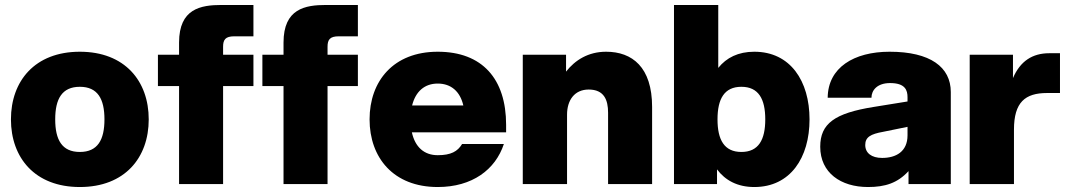

<svg xmlns="http://www.w3.org/2000/svg" viewBox="-20 -740 4305 772"><path d="M301 12C482 12 578 -106 578 -260C578 -414 482 -532 301 -532C120 -532 24 -414 24 -260C24 -106 120 12 301 12ZM202 -260C202 -342 229 -391 301 -391C373 -391 400 -342 400 -260C400 -178 373 -129 301 -129C229 -129 202 -178 202 -260Z M700 -569V-520H615V-394H700V0H877V-394H999V-520H877V-552C877 -580 886 -594 922 -594H999V-720H871C787 -720 700 -705 700 -569Z M1120 -569V-520H1035V-394H1120V0H1297V-394H1419V-520H1297V-552C1297 -580 1306 -594 1342 -594H1419V-720H1291C1207 -720 1120 -705 1120 -569Z M1740 12C1879 12 1972 -58 2006 -161H1838C1820 -131 1793 -116 1740 -116C1685 -116 1649 -149 1636 -208H2015V-238C2015 -423 1919 -532 1740 -532C1562 -532 1466 -414 1466 -260C1466 -106 1562 12 1740 12ZM1637 -316C1651 -372 1687 -404 1740 -404C1794 -404 1830 -372 1843 -316Z M2425 -287V0H2602V-310C2602 -470 2522 -532 2417 -532C2345 -532 2292 -498 2256 -452V-520H2082V0H2260V-279C2260 -337 2290 -380 2347 -380C2409 -380 2425 -338 2425 -287Z M2690 0H2863V-59C2896 -15 2945 12 3013 12C3158 12 3235 -106 3235 -260C3235 -414 3158 -532 3013 -532C2948 -532 2901 -508 2868 -467V-720H2690ZM2865 -260C2865 -342 2892 -391 2961 -391C3030 -391 3057 -342 3057 -260C3057 -178 3030 -129 2961 -129C2892 -129 2865 -178 2865 -260Z M3633 0H3803V-370C3803 -470 3721 -532 3557 -532C3413 -532 3309 -468 3308 -347H3484C3484 -377 3507 -406 3559 -406C3620 -406 3629 -377 3629 -349V-332L3493 -310C3336 -285 3278 -243 3278 -150C3278 -45 3361 12 3470 12C3539 12 3589 -4 3633 -52ZM3459 -157C3459 -189 3481 -201 3531 -210L3629 -230V-196C3629 -130 3582 -105 3527 -105C3484 -105 3459 -125 3459 -157Z M3879 0H4057V-219C4057 -329 4102 -366 4190 -366H4242V-526H4199C4131 -526 4082 -494 4053 -426V-520H3879Z"/></svg>

Font: Aspekta 850
Style: Regular
Weight: 850
Designer: Ivo Dolenc
Version: Version 2.000